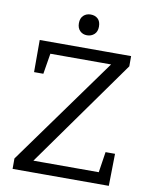

<svg xmlns="http://www.w3.org/2000/svg" viewBox="-95 -948 806 1018"><g transform="rotate(10 308.5 -439.0)"><path d="M44 0V-56L470 -647L479 -636H116L137 -647L117 -525H67V-698H559V-643L135 -48L131 -62H516L495 -49L514 -173H565L562 0ZM309 -766Q286 -766 271 -781Q256 -796 256 -822Q256 -849 271.5 -863.5Q287 -878 310 -878Q334 -878 349 -864Q364 -850 364 -822Q364 -795 348 -780.5Q332 -766 309 -766Z"/></g></svg>

Font: Bitter Thin
Style: Regular
Weight: 400
Version: Version 3.021